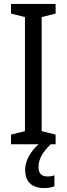

<svg xmlns="http://www.w3.org/2000/svg" viewBox="-20 -734 340 977"><path d="M176 117C176 78 193 44 238 0H263V-49L192 -67V-647L263 -665V-714H36V-665L107 -647V-67L36 -49V0H176C136 36 108 83 108 129C108 190 140 223 206 223C227 223 244 219 257 214V158C249 161 238 164 221 164C192 164 176 148 176 117Z"/></svg>

Font: Noto Sans Lao Looped Condensed
Style: Regular
Weight: 400
Width: 3
Designer: Mark Frömberg, Ben Mitchell
Foundry: The Fontpad Ltd
Version: Version 1.003